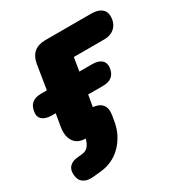

<svg xmlns="http://www.w3.org/2000/svg" viewBox="-170 -610 862 911"><g transform="rotate(-30 261.0 -154.0)"><path d="M74 184Q44 186 25 172.5Q6 159 4 130Q1 101 17 84.5Q33 68 63 66L85 64Q109 62 121.5 46.5Q134 31 139 8Q97 8 77 -20Q57 -48 64 -96L76 -167H55Q22 -167 4.5 -181.5Q-13 -196 -9 -222Q-2 -282 62 -282H94L115 -413Q128 -492 207 -492H457Q493 -492 512.5 -477.5Q532 -463 532 -436Q532 -399 510 -377Q488 -355 449 -355H284L272 -282H342Q375 -282 392 -267.5Q409 -253 406 -226Q399 -167 335 -167H254L243 -104Q277 -101 293 -81.5Q309 -62 303 -25L298 5Q286 76 238 125Q190 174 117 180Z"/></g></svg>

Font: Nunito Black
Style: Italic
Weight: 900
Italic angle: -9°
Designer: Vernon Adams
Foundry: Vernon Adams
Version: Version 3.601; ttfautohint (v1.8.2.53-6de2)